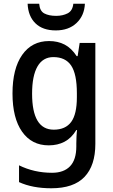

<svg xmlns="http://www.w3.org/2000/svg" viewBox="-20 -769 606 1029"><path d="M243 -549Q290 -549 326.5 -530Q363 -511 391 -468H396L407 -539H491V2Q491 118 433 179Q375 240 255 240Q154 240 82 207V117Q163 157 259 157Q322 157 355.5 122Q389 87 389 16V0Q389 -15 390 -36.5Q391 -58 393 -72H389Q363 -29 326 -9.5Q289 10 241 10Q150 10 98.5 -63Q47 -136 47 -268Q47 -401 99 -475Q151 -549 243 -549ZM266 -463Q210 -463 181 -413Q152 -363 152 -267Q152 -74 268 -74Q331 -74 361.5 -115.5Q392 -157 392 -248V-269Q392 -372 361.5 -417.5Q331 -463 266 -463ZM435 -749Q432 -685 390 -645.5Q348 -606 279 -606Q209 -606 170 -644Q131 -682 128 -749H190Q193 -710 217.5 -697Q242 -684 281 -684Q316 -684 342.5 -697.5Q369 -711 373 -749Z"/></svg>

Font: Noto Sans Gurmukhi SemiCondensed Medium
Style: Regular
Weight: 500
Width: 4
Designer: Jelle Bosma - Monotype Design Team
Foundry: Monotype Imaging Inc.
Version: Version 2.004; ttfautohint (v1.8.4.7-5d5b)